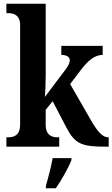

<svg xmlns="http://www.w3.org/2000/svg" viewBox="-20 -780 598 1021"><path d="M14 0H295V-50H284C260 -50 223 -58 223 -116V-196L260 -242L334 -100C380 -13 416 0 545 0H558V-50H554C526 -50 500 -79 468 -133L353 -333L404 -400C448 -460 485 -488 526 -488V-536H306V-488C334 -488 351 -477 351 -460C351 -450 348 -435 326 -407L219 -265C220 -272 223 -341 223 -376V-760H14V-710H26C49 -710 87 -702 87 -647V-117C87 -58 50 -50 26 -50H14ZM224 208V221H277C306 179 344 113 360 71V61H260C252 106 236 167 224 208Z"/></svg>

Font: Noto Serif Tamil Condensed
Style: Bold Italic
Weight: 700
Width: 3
Italic angle: -12°
Designer: Indian Type Foundry, Tom Grace, and the Monotype Design Team
Foundry: Monotype Imaging Inc.
Version: Version 2.003